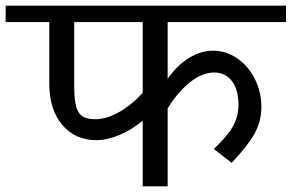

<svg xmlns="http://www.w3.org/2000/svg" viewBox="-42 -658 1030 678"><path d="M550 -580V-380Q584 -428 625.5 -453.5Q667 -479 711 -479Q756 -479 795.5 -452Q835 -425 858 -379Q881 -333 881 -280Q881 -230 857 -186.5Q833 -143 776 -83L713 -132Q762 -178 781 -212.5Q800 -247 800 -289Q800 -341 777 -371.5Q754 -402 714 -402Q673 -402 630 -368.5Q587 -335 550 -275V0H462V-232Q422 -199 379 -181Q336 -163 298 -163Q223 -163 177.5 -217.5Q132 -272 132 -362V-580H-22V-638H968V-580ZM462 -330V-580H220V-354Q220 -307 227 -282Q234 -257 249.5 -247Q265 -237 294 -237Q333 -237 376.5 -261Q420 -285 462 -330Z"/></svg>

Font: AmikoRegular
Style: Regular
Weight: 400
Designer: Pablo Impallari, Rodrigo Fuenzalida, Andres Torresi
Foundry: Impallari Type
Version: Version 1.000; ttfautohint (v1.3)